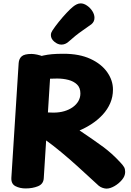

<svg xmlns="http://www.w3.org/2000/svg" viewBox="-20 -1095 775 1132"><path d="M90 -723Q92 -749 108 -763Q124 -777 166 -777Q179 -777 198.5 -773Q218 -769 237 -761Q256 -753 268.5 -740Q281 -727 280 -709L238 -44Q236 -10 204 3Q172 16 131 16Q97 16 71 2.5Q45 -11 47 -47ZM202 -622Q190 -620 182 -631.5Q174 -643 168.5 -660.5Q163 -678 160.5 -695Q158 -712 158 -720Q158 -737 175.5 -747.5Q193 -758 237 -768Q260 -773 286.5 -775.5Q313 -778 355 -778Q448 -778 513 -748Q578 -718 612 -669.5Q646 -621 646 -567Q646 -524 630 -487Q614 -450 586 -419.5Q558 -389 522.5 -365.5Q487 -342 449 -326Q496 -294 529.5 -271Q563 -248 589 -228.5Q615 -209 638.5 -188Q662 -167 688 -139Q706 -120 712 -109Q718 -98 718 -81Q718 -57 699 -34.5Q680 -12 654.5 2.5Q629 17 608 17Q599 17 586 13Q573 9 562 0Q522 -36 478.5 -76.5Q435 -117 388.5 -157.5Q342 -198 293.5 -236Q245 -274 194 -307L197 -440Q208 -439 234 -435Q260 -431 295 -431Q330 -431 359 -439.5Q388 -448 409.5 -463.5Q431 -479 442.5 -499.5Q454 -520 454 -544Q454 -578 434 -597Q414 -616 383 -624Q352 -632 317 -632Q294 -632 277 -631Q260 -630 243 -628Q226 -626 202 -622ZM342 -832Q321 -832 300.5 -849Q280 -866 280 -888Q280 -896 282.5 -902.5Q285 -909 289 -915Q304 -938 326.5 -966Q349 -994 372 -1018.5Q395 -1043 410 -1055Q421 -1064 432.5 -1069.5Q444 -1075 456 -1075Q474 -1075 493 -1062Q512 -1049 524.5 -1029.5Q537 -1010 537 -990Q537 -967 519 -952Q506 -942 466 -914.5Q426 -887 384 -849Q365 -832 342 -832Z"/></svg>

Font: Playpen Sans ExtraBold
Style: Regular
Weight: 800
Designer: Laura Meseguer, Veronika Burian, José Scaglione
Foundry: TypeTogether
Version: Version 1.001